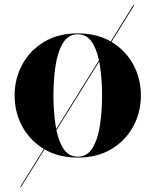

<svg xmlns="http://www.w3.org/2000/svg" viewBox="-20 -599 600 742"><path d="M36.5 -230Q36.5 -295 66 -349.5Q95.5 -404 150.2 -437Q205 -470 280.5 -470Q356 -470 410.8 -437Q465.5 -404 495 -349.5Q524.5 -295 524.5 -230Q524.5 -165 495 -110.5Q465.5 -56 410.8 -23Q356 10 280.5 10Q205 10 150.2 -23Q95.5 -56 66 -110.5Q36.5 -165 36.5 -230ZM186.5 -230Q186.5 -170.5 194.5 -116.2Q202.5 -62 223 -27.8Q243.5 6.5 280.5 6.5Q317.5 6.5 338 -27.8Q358.5 -62 366.5 -116.2Q374.5 -170.5 374.5 -230Q374.5 -289.5 366.5 -343.8Q358.5 -398 338 -432.2Q317.5 -466.5 280.5 -466.5Q243.5 -466.5 223 -432.2Q202.5 -398 194.5 -343.8Q186.5 -289.5 186.5 -230ZM495 -578.8H499L61.5 123.2H58Z"/></svg>

Font: Bodoni* 48pt
Style: Bold
Weight: 700
Version: Version 2.3